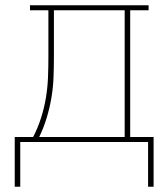

<svg xmlns="http://www.w3.org/2000/svg" viewBox="-20 -540 640 730"><path d="M36 170V-19H106Q124 -54 136 -91.5Q148 -129 154.5 -168Q161 -207 162.5 -246.5Q164 -286 164 -325V-501H94V-520H545V-501H475V-19H564V170H543V0H57V170ZM454 -19V-501H185V-325Q185 -286 183.5 -246.5Q182 -207 175.5 -168.5Q169 -130 157.5 -92Q146 -54 129 -19Z"/></svg>

Font: Iosevka HT Thin Extended
Style: Regular
Weight: 100
Width: 7
Monospace: yes
Designer: Belleve Invis
Foundry: Belleve Invis
Version: Version 32.3.0; ttfautohint (v1.8.4)